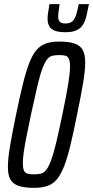

<svg xmlns="http://www.w3.org/2000/svg" viewBox="-20 -896 448 924"><path d="M144 8Q99 8 71 -1Q43 -10 30.5 -31.5Q18 -53 18 -91Q18 -133 28.5 -194.5Q39 -256 57 -343Q75 -430 90 -491Q105 -552 120.5 -592Q136 -632 155 -654.5Q174 -677 200.5 -686.5Q227 -696 265 -696Q310 -696 337.5 -687Q365 -678 377.5 -656.5Q390 -635 390 -596Q390 -556 379.5 -494Q369 -432 351 -345Q334 -260 319.5 -199.5Q305 -139 289.5 -98.5Q274 -58 255 -34.5Q236 -11 209 -1.5Q182 8 144 8ZM144 -57Q163 -57 177 -60.5Q191 -64 202.5 -78.5Q214 -93 225.5 -123.5Q237 -154 250 -208Q263 -262 280 -344Q300 -439 308.5 -493.5Q317 -548 317 -575Q317 -601 311.5 -613Q306 -625 294.5 -628Q283 -631 266 -631Q246 -631 231.5 -627.5Q217 -624 206 -609.5Q195 -595 183.5 -564.5Q172 -534 159.5 -480Q147 -426 129 -344Q116 -281 107 -236.5Q98 -192 94 -161.5Q90 -131 90 -112Q90 -86 95.5 -74.5Q101 -63 113.5 -60Q126 -57 144 -57ZM296 -741Q262 -741 243 -748.5Q224 -756 216.5 -771Q209 -786 209 -806Q209 -821 212 -838.5Q215 -856 218 -876H267Q264 -858 262 -842.5Q260 -827 260 -815Q260 -800 267.5 -791.5Q275 -783 295 -783Q317 -783 328.5 -793.5Q340 -804 346.5 -825Q353 -846 359 -876H408Q402 -846 396.5 -821.5Q391 -797 380.5 -779Q370 -761 350 -751Q330 -741 296 -741Z"/></svg>

Font: Saira UltraCondensed Medium
Style: Italic
Weight: 500
Width: 1
Italic angle: -12°
Designer: Hector Gatti with collaboration of the Omnibus-Type team
Foundry: Omnibus-Type
Version: Version 1.101